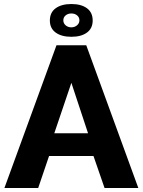

<svg xmlns="http://www.w3.org/2000/svg" viewBox="-20 -935 710 955"><path d="M335 -752Q384 -752 412.5 -773Q441 -794 441 -833Q441 -873 412.5 -894Q384 -915 335 -915Q286 -915 257 -894Q228 -873 228 -833Q228 -794 257 -773Q286 -752 335 -752ZM375 -834Q375 -819 363 -809Q351 -799 335 -799Q318 -799 306.5 -809Q295 -819 295 -834Q295 -849 306.5 -858.5Q318 -868 335 -868Q352 -868 363.5 -858.5Q375 -849 375 -834ZM170 0 224 -159H445L500 0H668L409 -710H261L2 0ZM335 -523 418 -272H250Z"/></svg>

Font: RT Raleway ExtraBold
Style: Regular
Weight: 400
Designer: Matt McInerney, Pablo Impallari, Rodrigo Fuenzalida — Edited by Milan Moffatt in April 2016
Foundry: Matt McInerney, Pablo Impallari, Rodrigo Fuenzalida — Edited by Milan Moffatt in April 2016
Version: Version 3.001